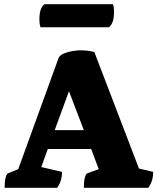

<svg xmlns="http://www.w3.org/2000/svg" viewBox="-20 -896 753 916"><path d="M2 0Q2 -29 6.5 -47.5Q11 -66 18 -69L67 -89L259 -618Q264 -632 284 -640.5Q304 -649 326.5 -652.5Q349 -656 363 -656Q381 -656 397.5 -654Q414 -652 430 -648L643 -92L711 -76Q711 -57 706.5 -39.5Q702 -22 688 0H380Q380 -29 384.5 -47.5Q389 -66 396 -69L451 -89L415 -185H208L177 -99L276 -76Q276 -57 271.5 -39.5Q267 -22 253 0ZM241 -275H380L309 -461ZM500 -766H173Q171 -772 169.5 -781.5Q168 -791 168 -805Q168 -857 192 -876H519Q524 -863 524 -837Q524 -786 500 -766Z"/></svg>

Font: Petrona Black
Style: Regular
Weight: 900
Designer: Ringo R. Seeber
Foundry: Ringo R. Seeber
Version: Version 2.001; ttfautohint (v1.8.3)